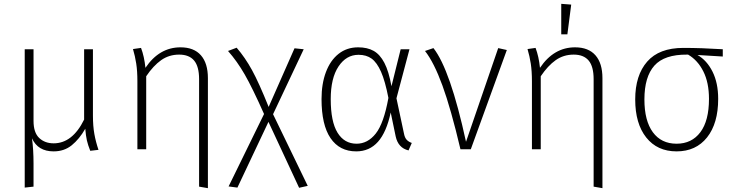

<svg xmlns="http://www.w3.org/2000/svg" viewBox="-20 -779 3841 1002"><path d="M451 8Q439 -22 433.5 -46Q428 -70 425 -107Q394 -53 354.5 -21Q315 11 260 11Q178 11 147 -57Q155 2 155 74V195L109 200V-522H155V-148Q155 -87 184.5 -59Q214 -31 260 -31Q358 -31 419 -155V-522H465V-176Q465 -121 472.5 -79.5Q480 -38 494 3Z M1065 -371V203L1019 195V-366Q1019 -432 993 -463Q967 -494 915 -494Q862 -494 821 -465Q780 -436 743 -381V0H697V-355Q697 -408 691 -447Q685 -486 674 -523L716 -529Q733 -484 739 -425Q811 -532 922 -532Q992 -532 1028.5 -490.5Q1065 -449 1065 -371Z M1586 191 1541 201 1381 -143 1219 200 1173 194 1358 -184Q1297 -321 1257 -390.5Q1217 -460 1170 -513L1215 -530Q1259 -479 1295 -413.5Q1331 -348 1382 -221L1517 -527L1565 -522L1405 -183Z M2023 -329 2071 -522H2117L2049 -266L2088 -83Q2092 -61 2102 -50Q2112 -39 2129 -33L2112 6Q2058 -7 2045 -67L2019 -192Q1997 -89 1952.5 -39Q1908 11 1839 11Q1752 11 1705 -58Q1658 -127 1658 -262Q1658 -342 1681 -403Q1704 -464 1747 -498Q1790 -532 1849 -532Q1897 -532 1930 -513.5Q1963 -495 1986 -451Q2009 -407 2023 -329ZM1706 -262Q1706 -144 1741.5 -86.5Q1777 -29 1841 -29Q1899 -29 1941 -82Q1983 -135 2007 -268Q1990 -356 1968.5 -404.5Q1947 -453 1919.5 -473Q1892 -493 1851 -493Q1787 -493 1746.5 -432Q1706 -371 1706 -262Z M2412 -39 2580 -528 2625 -518 2437 0H2383Q2333 -212 2289 -332.5Q2245 -453 2198 -513L2242 -528Q2330 -416 2412 -39Z M3124 -371V203L3078 195V-366Q3078 -432 3052 -463Q3026 -494 2974 -494Q2921 -494 2880 -465Q2839 -436 2802 -381V0H2756V-355Q2756 -408 2750 -447Q2744 -486 2733 -523L2775 -529Q2792 -484 2798 -425Q2870 -532 2981 -532Q3051 -532 3087.5 -490.5Q3124 -449 3124 -371ZM2961 -755 2941 -600H2909V-759Z M3752 -484 3620 -492Q3669 -464 3698.5 -405Q3728 -346 3728 -263Q3728 -135 3670 -62Q3612 11 3511 11Q3410 11 3352.5 -61.5Q3295 -134 3295 -260Q3295 -386 3357.5 -457.5Q3420 -529 3546 -529Q3640 -529 3752 -522ZM3571 -494H3566Q3447 -495 3395 -436.5Q3343 -378 3343 -260Q3343 -149 3387 -89Q3431 -29 3511 -29Q3590 -29 3635 -89Q3680 -149 3680 -263Q3680 -348 3650.5 -406.5Q3621 -465 3571 -494Z"/></svg>

Font: FiraGO ExtraLight
Style: Regular
Weight: 200
Designer: bBox Type
Foundry: bBox Type GmbH
Version: Version 1.001